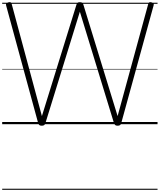

<svg xmlns="http://www.w3.org/2000/svg" viewBox="-20 -1135 1460 1755"><path d="M361 14Q347 14 340 8.5Q333 3 329 -9L36 -1085Q33 -1095 36.5 -1102Q40 -1109 54 -1113Q67 -1117 75 -1114.5Q83 -1112 87 -1098L363 -74L679 -1093Q683 -1105 689 -1110Q695 -1115 709 -1115Q725 -1115 731.5 -1110Q738 -1105 742 -1093L1055 -74L1335 -1099Q1339 -1112 1346.5 -1114.5Q1354 -1117 1367 -1113Q1381 -1109 1384 -1102Q1387 -1095 1384 -1085L1088 -9Q1085 3 1077.5 8.5Q1070 14 1055 14Q1040 14 1033.5 8.5Q1027 3 1022 -9L710 -1028L395 -9Q391 3 384 8.5Q377 14 361 14ZM0 590H1420V600H0ZM0 -20H1420V0H0ZM0 -505H1420V-500H0ZM0 -1110H1420V-1100H0Z"/></svg>

Font: Playwrite FR Moderne Guides
Style: Regular
Weight: 400
Designer: Veronika Burian, José Scaglione
Foundry: TypeTogether
Version: Version 1.003